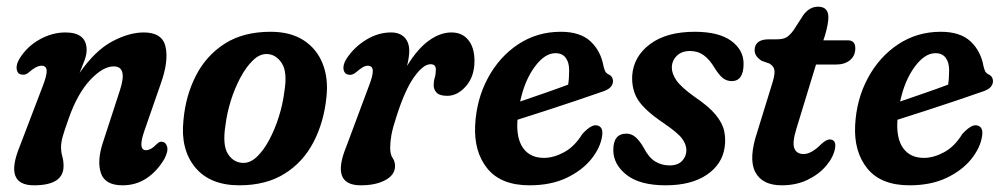

<svg xmlns="http://www.w3.org/2000/svg" viewBox="-20 -545 2992 574"><path d="M46.5 -322Q32.5 -322.5 30 -337.8Q27.5 -353 39.5 -371.5Q61.5 -406.5 98.8 -427.2Q136 -448 175.5 -448Q239 -448 239 -395.5Q239 -382 233 -365.5Q227 -349 218 -327Q264 -393.5 314.8 -420.8Q365.5 -448 410 -448Q465.5 -448 475 -405Q484.5 -362 461 -296L411.5 -153.5Q391.5 -96 416.5 -96Q423.5 -96 431 -100Q438.5 -104 450 -115.5Q458 -123 465.5 -121Q475.5 -120 479.5 -106.8Q483.5 -93.5 472 -71Q450 -33 418.2 -12Q386.5 9 346.5 9Q294 9 281.8 -27.2Q269.5 -63.5 287.5 -118.5L338.5 -275Q362 -346.5 320 -346.5Q287.5 -346.5 249.5 -305.8Q211.5 -265 186 -192.5Q172 -153.5 167.2 -136Q162.5 -118.5 162.5 -105.5Q162.5 -90.5 166.2 -77.8Q170 -65 170 -48.5Q170 9 81.5 9Q-8.5 9 38.5 -106L107 -285.5Q120.5 -320 119.5 -334.2Q118.5 -348.5 104.5 -348.5Q88.5 -348.5 66 -328.5Q56 -320 46.5 -322Z M789 -450Q848.5 -450 887.8 -424.5Q927 -399 944.5 -355Q962 -311 956 -255.5Q948.5 -180 917.2 -120Q886 -60 830.5 -25.5Q775 9 695.5 9Q607.5 9 563.2 -45Q519 -99 528.5 -186Q535 -259 565.8 -319Q596.5 -379 652 -414.5Q707.5 -450 789 -450ZM708 -58Q729 -58 748.8 -77Q768.5 -96 785.2 -127.5Q802 -159 813.8 -196.5Q825.5 -234 830 -270.5Q840 -330 822 -356.8Q804 -383.5 776.5 -383.5Q755.5 -383.5 735.8 -364.2Q716 -345 699 -313.5Q682 -282 670.2 -244.5Q658.5 -207 654 -170.5Q644.5 -110.5 661.8 -84.2Q679 -58 708 -58Z M1024 -321.5Q1010 -322.5 1007.2 -337Q1004.5 -351.5 1016 -369.5Q1038.5 -404 1074.5 -426Q1110.5 -448 1149 -448Q1175 -448 1189.2 -433.2Q1203.5 -418.5 1203.5 -393Q1203.5 -375.5 1197 -348Q1228 -399 1262 -423.5Q1296 -448 1329.5 -448Q1362 -448 1380.2 -425.2Q1398.5 -402.5 1398.5 -363Q1398.5 -316.5 1373.2 -287.5Q1348 -258.5 1317 -258.5Q1294.5 -258.5 1285.5 -267.8Q1276.5 -277 1276.5 -290.5Q1276.5 -302.5 1279.8 -313Q1283 -323.5 1283 -337.5Q1283 -353 1267 -353Q1245.5 -353 1218.2 -315Q1191 -277 1166.5 -200.5Q1154 -163 1150.2 -141.8Q1146.5 -120.5 1146.5 -103.5Q1146.5 -83 1153.8 -72.8Q1161 -62.5 1161 -48.5Q1161 -22.5 1132.5 -6.8Q1104 9 1058.5 9Q968 9 1015 -106L1082 -285.5Q1095.5 -320 1094.5 -334.2Q1093.5 -348.5 1079.5 -348.5Q1072.5 -348.5 1064.2 -343.8Q1056 -339 1042 -327Q1032 -320 1024 -321.5Z M1780 -138Q1775 -103.5 1747.8 -69.5Q1720.5 -35.5 1673.8 -13.2Q1627 9 1563 9Q1478 9 1437.2 -41Q1396.5 -91 1400.5 -170.5Q1404.5 -248.5 1438.8 -312Q1473 -375.5 1529.5 -412.8Q1586 -450 1656.5 -450Q1715 -450 1745.8 -421Q1776.5 -392 1784.5 -346Q1787.5 -334.5 1790.2 -330.2Q1793 -326 1798.5 -323Q1811 -318 1812.5 -305Q1813.5 -294 1805.8 -285Q1798 -276 1776.5 -269.5Q1744 -258 1699.2 -243Q1654.5 -228 1608.8 -213.2Q1563 -198.5 1527 -187V-186.5Q1523 -131.5 1544 -102.2Q1565 -73 1606 -73Q1635 -73 1666.2 -89.8Q1697.5 -106.5 1721 -144.5Q1748.5 -174.5 1765.5 -170Q1784.5 -165.5 1780 -138ZM1640.5 -386Q1608.5 -386 1578.5 -345.2Q1548.5 -304.5 1535 -241.5Q1569 -253 1608.5 -266.8Q1648 -280.5 1678.5 -292Q1681.5 -309.5 1681.5 -335Q1681.5 -358.5 1671.2 -372.2Q1661 -386 1640.5 -386Z M1982 -50.5Q2006.5 -50.5 2019.2 -64Q2032 -77.5 2032 -96Q2032 -113 2019 -130.8Q2006 -148.5 1962.5 -178Q1908.5 -214.5 1888.2 -245.2Q1868 -276 1870 -319Q1874 -376 1923.2 -413Q1972.5 -450 2057 -450Q2128.5 -450 2165.8 -423Q2203 -396 2203 -354.5Q2203 -302.5 2167.5 -302.5Q2153 -302.5 2141.5 -311.2Q2130 -320 2116 -342.5Q2101.5 -367 2084 -379.8Q2066.5 -392.5 2043 -392.5Q2017.5 -392.5 2003 -377.8Q1988.5 -363 1988.5 -342.5Q1988.5 -325 2002 -305Q2015.5 -285 2056.5 -255.5Q2099 -227 2119.5 -202Q2140 -177 2145 -153.2Q2150 -129.5 2146.5 -105.5Q2139.5 -54 2093 -22.5Q2046.5 9 1970 9Q1893 9 1853.2 -22.2Q1813.5 -53.5 1813.5 -96.5Q1813.5 -145.5 1853 -145.5Q1868 -145.5 1880.2 -134.8Q1892.5 -124 1904 -104Q1919.5 -74 1938.8 -62.2Q1958 -50.5 1982 -50.5Z M2280.5 -355 2257.5 -363Q2236 -376.5 2236 -394.5Q2236 -427.5 2279 -427.5H2303Q2320 -427.5 2330 -432.8Q2340 -438 2352 -454L2382 -500.5Q2400.5 -525 2425.5 -525Q2456.5 -525 2456.5 -493.5Q2456.5 -484.5 2454.2 -471.5Q2452 -458.5 2446.5 -439.5L2441.5 -424.5H2514.5Q2537 -424.5 2537 -401Q2537 -378 2521 -365Q2505 -352 2478.5 -352H2419.5L2361 -160.5Q2348 -118.5 2354.8 -101.5Q2361.5 -84.5 2382.5 -84.5Q2406 -84.5 2435.5 -114.5Q2452 -129.5 2462.5 -128Q2480.5 -126.5 2476.5 -101.5Q2471.5 -75 2450 -49.5Q2428.5 -24 2394.5 -7.5Q2360.5 9 2317 9Q2258.5 9 2237.8 -31Q2217 -71 2244.5 -152.5L2286 -287Q2296.5 -318.5 2295.5 -332.5Q2294.5 -346.5 2280.5 -355Z M2916 -138Q2911 -103.5 2883.8 -69.5Q2856.5 -35.5 2809.8 -13.2Q2763 9 2699 9Q2614 9 2573.2 -41Q2532.5 -91 2536.5 -170.5Q2540.5 -248.5 2574.8 -312Q2609 -375.5 2665.5 -412.8Q2722 -450 2792.5 -450Q2851 -450 2881.8 -421Q2912.5 -392 2920.5 -346Q2923.5 -334.5 2926.2 -330.2Q2929 -326 2934.5 -323Q2947 -318 2948.5 -305Q2949.5 -294 2941.8 -285Q2934 -276 2912.5 -269.5Q2880 -258 2835.2 -243Q2790.5 -228 2744.8 -213.2Q2699 -198.5 2663 -187V-186.5Q2659 -131.5 2680 -102.2Q2701 -73 2742 -73Q2771 -73 2802.2 -89.8Q2833.5 -106.5 2857 -144.5Q2884.5 -174.5 2901.5 -170Q2920.5 -165.5 2916 -138ZM2776.5 -386Q2744.5 -386 2714.5 -345.2Q2684.5 -304.5 2671 -241.5Q2705 -253 2744.5 -266.8Q2784 -280.5 2814.5 -292Q2817.5 -309.5 2817.5 -335Q2817.5 -358.5 2807.2 -372.2Q2797 -386 2776.5 -386Z"/></svg>

Font: Fraunces 144pt S100 SemiBold
Style: Italic
Weight: 600
Italic angle: -16°
Version: Version 1.000; ttfautohint (v1.8.3)